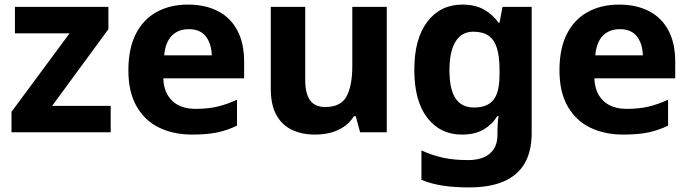

<svg xmlns="http://www.w3.org/2000/svg" viewBox="-20 -576 3005 836"><path d="M462 0H30V-89L283 -431H45V-546H452V-449L207 -115H462Z M798 -556Q874 -556 929 -527.5Q984 -499 1013.5 -443.5Q1043 -388 1043 -308V-235H691Q693 -173 729.5 -137.5Q766 -102 832 -102Q884 -102 925.5 -111.5Q967 -121 1012 -142V-29Q971 -9 926.5 0.5Q882 10 817 10Q736 10 673.5 -20Q611 -50 575 -112.5Q539 -175 539 -269Q539 -365 571.5 -428.5Q604 -492 662.5 -524Q721 -556 798 -556ZM802 -449Q756 -449 728 -420.5Q700 -392 695 -335H902Q901 -385 876.5 -417Q852 -449 802 -449Z M1664 -546V0H1548L1529 -70H1521Q1504 -42 1477 -24Q1450 -6 1418.5 2Q1387 10 1352 10Q1294 10 1250.5 -11Q1207 -32 1183 -76Q1159 -120 1159 -190V-546H1309V-227Q1309 -169 1330 -139.5Q1351 -110 1396 -110Q1464 -110 1489 -156.5Q1514 -203 1514 -289V-546Z M1993 -556Q2049 -556 2087 -534.5Q2125 -513 2151 -477H2155L2168 -546H2295V4Q2295 81 2265.5 133.5Q2236 186 2175.5 213Q2115 240 2022 240Q1959 240 1909 232.5Q1859 225 1815 207V79Q1861 100 1908 110.5Q1955 121 2018 121Q2080 121 2113 92.5Q2146 64 2146 12V-3Q2146 -15 2147 -35Q2148 -55 2151 -70H2145Q2123 -34 2085.5 -12Q2048 10 1991 10Q1897 10 1840.5 -63Q1784 -136 1784 -272Q1784 -408 1841 -482Q1898 -556 1993 -556ZM2041 -438Q1990 -438 1963.5 -395Q1937 -352 1937 -270Q1937 -187 1963.5 -147.5Q1990 -108 2043 -108Q2074 -108 2095 -116.5Q2116 -125 2129.5 -142.5Q2143 -160 2149 -187.5Q2155 -215 2155 -252V-274Q2155 -329 2144 -365.5Q2133 -402 2108 -420Q2083 -438 2041 -438Z M2675 -556Q2751 -556 2806 -527.5Q2861 -499 2890.5 -443.5Q2920 -388 2920 -308V-235H2568Q2570 -173 2606.5 -137.5Q2643 -102 2709 -102Q2761 -102 2802.5 -111.5Q2844 -121 2889 -142V-29Q2848 -9 2803.5 0.5Q2759 10 2694 10Q2613 10 2550.5 -20Q2488 -50 2452 -112.5Q2416 -175 2416 -269Q2416 -365 2448.5 -428.5Q2481 -492 2539.5 -524Q2598 -556 2675 -556ZM2679 -449Q2633 -449 2605 -420.5Q2577 -392 2572 -335H2779Q2778 -385 2753.5 -417Q2729 -449 2679 -449Z"/></svg>

Font: Noto Sans Syriac Eastern
Style: Bold
Weight: 700
Designer: Patrick Giasson and the Monotype Design Team
Foundry: Monotype Imaging Inc.
Version: Version 3.001